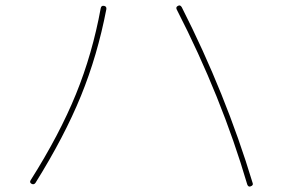

<svg xmlns="http://www.w3.org/2000/svg" viewBox="-20 -706 1040 701"><path d="M882.8 -32.2Q789.1 -351.6 625 -671.9Q621.1 -680.7 629.9 -684.6Q637.7 -689.5 643.6 -679.7Q803.7 -364.3 902.3 -38.1Q906.2 -29.3 894.5 -25.4Q886.7 -22.5 882.8 -32.2ZM94.7 -35.2Q86.9 -40 91.8 -47.9Q197.3 -214.8 257.3 -362.3Q317.4 -509.8 347.7 -675.8Q349.6 -686.5 359.9 -684.6Q370.1 -682.6 368.2 -671.9Q335.9 -503.9 275.4 -355.5Q214.8 -207 109.4 -38.1Q103.5 -30.3 94.7 -35.2Z"/></svg>

Font: Rounded-X Mgen+ 2m thin
Style: Regular
Weight: 100
Designer: [Source Han Sans]
Ryoko NISHIZUKA  (kana & ideographs); Paul D. Hunt (Latin, Greek & Cyrillic); Wenlong ZHANG  (bopomofo
Version: Version 1.059.20150602